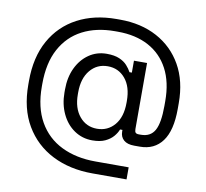

<svg xmlns="http://www.w3.org/2000/svg" viewBox="-94 -807 1190 1111"><g transform="rotate(10 501.0 -252.0)"><path d="M520 200Q386 200 283.5 148Q181 96 123 -2.5Q65 -101 65 -242V-263Q65 -403 120 -501.5Q175 -600 273.5 -652Q372 -704 502 -704H523Q647 -704 741 -653.5Q835 -603 888 -510Q941 -417 941 -287V-253Q941 -126 894.5 -63Q848 0 763 0H730Q689 0 668 -18.5Q647 -37 647 -68V-78H633Q625 -57 607.5 -36.5Q590 -16 560.5 -2Q531 12 485 12Q426 12 379 -20Q332 -52 305.5 -108Q279 -164 279 -233V-251Q279 -322 305 -377Q331 -432 377 -464Q423 -496 482 -496Q527 -496 556 -483.5Q585 -471 602 -452Q619 -433 629 -414H643V-484H720V-96Q720 -81 725.5 -75Q731 -69 745 -69H757Q813 -69 837.5 -112.5Q862 -156 862 -257V-285Q862 -396 821 -473.5Q780 -551 704 -592Q628 -633 522 -633H505Q396 -633 315 -591Q234 -549 189 -466Q144 -383 144 -260V-244Q144 -122 191.5 -38.5Q239 45 325 87Q411 129 524 129H720V200ZM643 -237V-247Q643 -331 603 -378.5Q563 -426 500 -426Q437 -426 397 -378Q357 -330 357 -248V-236Q357 -155 397 -107Q437 -59 500 -59Q563 -59 603 -106Q643 -153 643 -237Z"/></g></svg>

Font: Space Grotesk Frontify
Style: Regular
Weight: 400
Designer: Florian Karsten
Version: Version 2.000